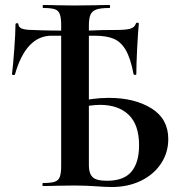

<svg xmlns="http://www.w3.org/2000/svg" viewBox="-20 -745 746 769"><path d="M363 1Q347 0 326 -1Q305 -2 280 -2L206 -1Q186 0 152 0Q150 0 150 -6Q150 -12 152 -12Q184 -12 199 -17Q214 -22 219.5 -36.5Q225 -51 225 -81V-644Q225 -674 219.5 -688.5Q214 -703 199.5 -708Q185 -713 153 -713Q151 -713 151 -719Q151 -725 153 -725Q186 -725 205 -724L276 -723L364 -724Q384 -725 419 -725Q421 -725 421 -719Q421 -713 419 -713Q383 -713 366 -707Q349 -701 342.5 -686.5Q336 -672 336 -642V-81Q336 -51 350.5 -36Q365 -21 409 -21Q476 -21 506.5 -57.5Q537 -94 537 -163Q537 -245 495.5 -285Q454 -325 381 -325Q343 -325 289 -312L283 -335Q348 -353 416 -353Q519 -353 586.5 -311Q654 -269 654 -188Q654 -134 625 -90Q596 -46 544.5 -21Q493 4 428 4Q401 4 363 1ZM28 -448Q32 -478 37 -545.5Q42 -613 42 -647Q42 -652 48 -652Q54 -652 54 -647Q54 -625 110 -625Q169 -622 295 -622Q318 -622 329.5 -622.5Q341 -623 349 -623Q381 -625 446 -625Q484 -625 501.5 -630Q519 -635 524 -650Q525 -654 530.5 -654Q536 -654 536 -650Q533 -620 529.5 -554Q526 -488 526 -448Q526 -445 521 -445Q516 -445 515 -448Q503 -511 484 -544Q465 -577 436 -589.5Q407 -602 359 -602H187Q84 -602 40 -447Q39 -444 33.5 -444.5Q28 -445 28 -448Z"/></svg>

Font: Cormorant Unicase
Style: Bold
Weight: 700
Designer: Christian Thalmann (Catharsis Fonts)
Foundry: Catharsis Fonts
Version: Version 4.000